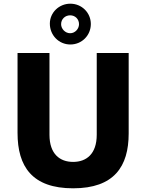

<svg xmlns="http://www.w3.org/2000/svg" viewBox="-20 -1010 780 1040"><path d="M472 -880C472 -941 423 -990 361 -990C300 -990 250 -942 250 -882C250 -819 299 -769 361 -769C423 -769 472 -818 472 -880ZM408 -879C408 -854 387 -830 360 -830C333 -830 311 -854 311 -879C311 -907 333 -927 360 -927C387 -927 408 -907 408 -879ZM677 -287V-723H504V-280C504 -176 448 -133 376 -133C304 -133 248 -176 248 -280V-723H75V-290C75 -108 154 10 376 10C598 10 677 -108 677 -287Z"/></svg>

Font: United Sans ExtraBold
Style: Regular
Weight: 800
Designer: Pablo Impallari, Rodrigo Fuenzalida (Modified by Dan O. Williams)
Version: Version 1.000;PS 001.000;hotconv 1.0.88;makeotf.lib2.5.64775